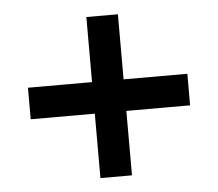

<svg xmlns="http://www.w3.org/2000/svg" viewBox="-42 -642 655 576"><g transform="rotate(-5 286.0 -353.5)"><path d="M333 -400H525V-305H333V-111H238V-305H45V-400H238V-596H333Z"/></g></svg>

Font: Noto Sans Javanese SemiBold
Style: Regular
Weight: 600
Version: Version 2.004